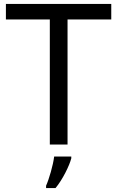

<svg xmlns="http://www.w3.org/2000/svg" viewBox="-20 -734 596 975"><path d="M323 0V-635H545V-714H10V-635H233V0ZM342 70V61H255C250 104 229 176 214 209V221H262C298 178 333 106 342 70Z"/></svg>

Font: Noto Sans Cuneiform
Style: Regular
Weight: 400
Designer: Monotype Design Team
Foundry: Monotype Imaging Inc.
Version: Version 2.001